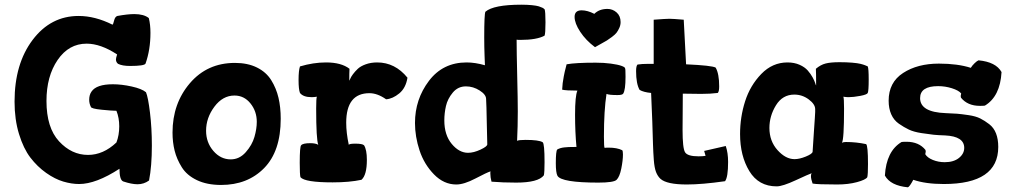

<svg xmlns="http://www.w3.org/2000/svg" viewBox="-20 -778 4317 818"><path d="M42 -345Q42 -506 119 -608Q196 -710 315 -710Q385 -710 459 -673Q462 -673 466 -690Q470 -707 480 -710Q524 -718 552 -718Q593 -718 614 -701Q621 -673 621 -638Q621 -566 600 -507Q595 -497 534 -497Q501 -497 483 -506Q474 -513 474 -525Q474 -531 479 -546Q409 -592 349 -592Q273 -592 225.5 -522.5Q178 -453 178 -348Q178 -234 231.5 -176Q285 -118 355 -118Q420 -118 476 -171Q488 -202 488 -240Q488 -276 476 -306Q458 -306 413 -310.5Q368 -315 367 -323Q360 -337 360 -353Q360 -374 370 -388Q391 -419 461 -419Q498 -419 541 -409.5Q584 -400 602 -385Q611 -364 619 -298Q627 -232 627 -158Q627 -70 615 -9Q593 7 566 7Q541 7 505 -5Q489 -11 489 -59Q389 6 317 6Q285 6 249.5 -4.5Q214 -15 176.5 -41.5Q139 -68 109.5 -106.5Q80 -145 61 -207Q42 -269 42 -345Z M715 -213Q715 -337 789 -423.5Q863 -510 981 -510Q1035 -510 1074.5 -490.5Q1114 -471 1135.5 -436.5Q1157 -402 1166.5 -361.5Q1176 -321 1176 -272Q1176 -134 1105.5 -62Q1035 10 922 10Q862 10 819 -10.5Q776 -31 754.5 -65.5Q733 -100 724 -136Q715 -172 715 -213ZM858 -221Q858 -171 889 -135Q920 -99 963 -99Q1000 -99 1027 -129.5Q1054 -160 1064 -194.5Q1074 -229 1074 -259Q1074 -304 1047 -337.5Q1020 -371 979 -371Q929 -371 893.5 -323.5Q858 -276 858 -221Z M1252 -437Q1252 -478 1258 -495Q1315 -512 1369 -512Q1434 -512 1469 -485Q1468 -468 1468 -434L1472 -442Q1475 -450 1483.5 -461.5Q1492 -473 1504 -484.5Q1516 -496 1538 -504Q1560 -512 1587 -512Q1663 -512 1716 -447Q1709 -403 1681 -380Q1653 -357 1625 -355Q1588 -381 1554 -381Q1455 -381 1455 -255Q1455 -212 1466 -161Q1468 -166 1494 -166Q1524 -166 1531 -159Q1543 -140 1543 -97Q1543 -32 1520 -12Q1469 -1 1397 -1Q1279 -1 1260 -23Q1257 -35 1257 -84Q1257 -154 1263 -159Q1270 -168 1302 -168Q1325 -168 1336 -161Q1327 -184 1327 -316Q1327 -360 1330 -366Q1318 -364 1308 -364Q1272 -364 1258 -382Q1252 -397 1252 -437Z M1748 -254Q1748 -355 1807.5 -433.5Q1867 -512 1968 -512Q2004 -512 2046 -500Q2046 -502 2044.5 -539.5Q2043 -577 2043 -619Q2043 -718 2048 -728Q2083 -758 2201 -758Q2226 -758 2246 -756Q2266 -754 2275.5 -751Q2285 -748 2291 -745Q2297 -742 2298 -740L2300 -739Q2304 -730 2304 -683Q2304 -635 2300 -626Q2267 -608 2197 -608Q2185 -608 2181 -609Q2181 -558 2183.5 -455Q2186 -352 2186 -303Q2186 -240 2183 -178Q2190 -182 2219 -182Q2276 -182 2292 -172Q2300 -166 2300 -87Q2300 -43 2297 -31Q2273 0 2179 0Q2122 0 2074 -4Q2069 -23 2069 -39Q2069 -47 2070 -48Q2054 -43 2005.5 -17.5Q1957 8 1924 8Q1871 8 1829 -35Q1787 -78 1767.5 -137Q1748 -196 1748 -254ZM1873 -265Q1873 -203 1904.5 -165Q1936 -127 1974 -127Q1998 -127 2027 -140.5Q2056 -154 2056 -163Q2055 -205 2054 -250Q2053 -295 2052.5 -319Q2052 -343 2051 -356Q2051 -375 2023.5 -392.5Q1996 -410 1965 -410Q1931 -410 1909 -383.5Q1887 -357 1880 -326.5Q1873 -296 1873 -265Z M2348 -83Q2348 -134 2354 -141Q2366 -148 2384 -150Q2396 -152 2436 -152Q2430 -215 2430 -289Q2430 -370 2440 -392Q2391 -392 2375 -396Q2376 -423 2382 -453Q2384 -466 2394 -504Q2431 -511 2518 -511Q2553 -511 2582.5 -507Q2612 -503 2627.5 -497.5Q2643 -492 2643 -487Q2645 -487 2645 -451Q2645 -394 2635 -379Q2631 -373 2611 -373Q2574 -373 2564 -378Q2553 -308 2553 -196Q2553 -150 2556 -148Q2562 -149 2573 -149Q2609 -149 2631 -138Q2634 -134 2634 -120Q2634 -95 2627 -60Q2620 -25 2607 -12Q2595 0 2529 0Q2372 0 2355 -29Q2348 -42 2348 -83ZM2428 -706Q2428 -734 2458 -734Q2483 -734 2512 -719Q2533 -740 2568 -740Q2590 -740 2607 -725Q2624 -710 2624 -684Q2624 -671 2618.5 -659Q2613 -647 2607 -639Q2601 -631 2587 -620.5Q2573 -610 2565.5 -605.5Q2558 -601 2539 -590.5Q2520 -580 2515 -577Q2476 -606 2452 -642.5Q2428 -679 2428 -706Z M2690 -475Q2690 -497 2696 -503Q2714 -506 2743 -506H2765V-694Q2817 -698 2832 -698Q2847 -698 2893 -694L2903 -504Q3013 -499 3029 -490Q3044 -464 3044 -410Q3044 -388 3038 -382Q3007 -378 2967 -378Q2954 -378 2928 -378.5Q2902 -379 2889 -379Q2889 -346 2888.5 -296Q2888 -246 2888 -225Q2888 -147 2898.5 -129.5Q2909 -112 2956 -112Q2974 -112 2986 -114L2980 -135L3072 -156Q3082 -127 3082 -88Q3082 -23 3069 -6Q2971 8 2906 8Q2821 8 2794 -16Q2782 -27 2775 -45Q2768 -63 2765.5 -96.5Q2763 -130 2762 -163.5Q2761 -197 2759 -261Q2757 -325 2754 -382Q2722 -385 2705 -395Q2690 -421 2690 -475Z M3133 -207Q3133 -279 3154.5 -346.5Q3176 -414 3223.5 -463Q3271 -512 3335 -512Q3364 -512 3386.5 -502Q3409 -492 3421.5 -477.5Q3434 -463 3442 -448.5Q3450 -434 3453 -424Q3456 -414 3457 -414Q3457 -468 3456 -485Q3476 -502 3497.5 -507.5Q3519 -513 3557 -513Q3587 -513 3610.5 -511Q3634 -509 3646 -506Q3658 -503 3665.5 -500Q3673 -497 3675 -496L3677 -495Q3681 -486 3681 -439Q3681 -391 3677 -382Q3674 -375 3645 -369.5Q3616 -364 3595 -364Q3585 -364 3573 -366Q3576 -360 3576 -315Q3576 -184 3567 -170Q3574 -173 3584 -173Q3628 -173 3670 -164Q3678 -158 3678 -79Q3678 -35 3675 -23Q3668 -12 3631 -2Q3594 8 3547 8Q3462 8 3442 4Q3435 -15 3435 -28Q3435 -36 3438 -40Q3426 -36 3370 -10Q3314 16 3289 16Q3212 16 3172.5 -49Q3133 -114 3133 -207ZM3258 -233Q3258 -177 3292.5 -138.5Q3327 -100 3365 -100Q3386 -100 3413 -111Q3440 -122 3442 -131Q3445 -177 3447.5 -215.5Q3450 -254 3451.5 -274.5Q3453 -295 3453 -301V-313Q3453 -334 3425.5 -354.5Q3398 -375 3364 -375Q3314 -375 3286 -329.5Q3258 -284 3258 -233Z M3750 -30Q3756 -134 3821 -173Q3828 -174 3842 -174Q3895 -174 3923 -139Q3923 -138 3923.5 -135.5Q3924 -133 3924 -132Q3924 -129 3922 -121Q3931 -106 3954.5 -96.5Q3978 -87 4005 -87Q4043 -87 4065.5 -105Q4088 -123 4088 -148Q4088 -197 4007 -201Q3976 -202 3957 -204Q3938 -206 3905.5 -211Q3873 -216 3852 -226Q3831 -236 3809.5 -251Q3788 -266 3777 -291Q3766 -316 3766 -349Q3766 -427 3827.5 -467Q3889 -507 3980 -507Q4060 -507 4116 -489Q4122 -499 4132.5 -509Q4143 -519 4149 -521Q4223 -514 4247 -471Q4241 -367 4176 -328Q4169 -327 4155 -327Q4102 -327 4074 -362Q4074 -363 4073.5 -365.5Q4073 -368 4073 -369Q4073 -372 4075 -380Q4064 -393 4035.5 -402Q4007 -411 3977 -411Q3900 -411 3900 -360Q3900 -300 4009 -296Q4040 -295 4058 -293.5Q4076 -292 4106.5 -287.5Q4137 -283 4156 -273.5Q4175 -264 4194.5 -249Q4214 -234 4223.5 -209.5Q4233 -185 4233 -152Q4233 6 4001 6Q3923 6 3871 -12Q3855 18 3848 20Q3774 13 3750 -30Z"/></svg>

Font: Gorditas
Style: Regular
Weight: 400
Designer: Gustavo Dipre (gbrenda1987@gmail.com)
Foundry: Gustavo Dipre (gbrenda1987@gmail.com)
Version: Version 1.001